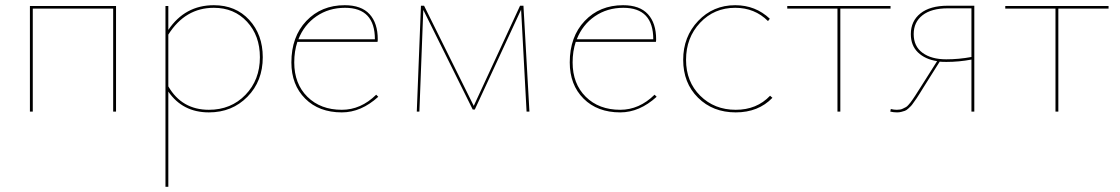

<svg xmlns="http://www.w3.org/2000/svg" viewBox="-20 -429 4305 738"><path d="M426 -406V0H415V-396H106V0H95V-406Z M802 -409Q886 -409 938 -352.5Q990 -296 990 -209Q990 -117 931 -57Q872 3 783 3Q682 3 627 -77V289H616V-406H627V-314Q691 -409 802 -409ZM783 -7Q868 -7 923.5 -64.5Q979 -122 979 -209Q979 -292 929.5 -345.5Q880 -399 802 -399Q692 -399 627 -296V-97Q679 -7 783 -7Z M1426 -65 1434 -57Q1368 3 1294 3Q1206 3 1153 -50Q1100 -103 1100 -189Q1100 -288 1157.5 -348.5Q1215 -409 1305 -409Q1369 -409 1400.5 -374.5Q1432 -340 1432 -278Q1432 -271 1431 -268H1123Q1111 -232 1111 -189Q1111 -107 1161.5 -57Q1212 -7 1294 -7Q1367 -7 1426 -65ZM1306 -399Q1244 -399 1196.5 -366.5Q1149 -334 1127 -278H1421Q1421 -399 1306 -399Z M2015 0H2004L1983 -392L1805 -8H1797L1607 -391L1592 0H1582L1598 -407H1610L1801 -22L1979 -407H1992Z M2496 -65 2504 -57Q2438 3 2364 3Q2276 3 2223 -50Q2170 -103 2170 -189Q2170 -288 2227.5 -348.5Q2285 -409 2375 -409Q2439 -409 2470.5 -374.5Q2502 -340 2502 -278Q2502 -271 2501 -268H2193Q2181 -232 2181 -189Q2181 -107 2231.5 -57Q2282 -7 2364 -7Q2437 -7 2496 -65ZM2376 -399Q2314 -399 2266.5 -366.5Q2219 -334 2197 -278H2491Q2491 -399 2376 -399Z M2808 3Q2720 3 2663 -53.5Q2606 -110 2606 -199Q2606 -288 2663.5 -348.5Q2721 -409 2806 -409Q2884 -409 2939 -357L2932 -348Q2881 -399 2806 -399Q2725 -399 2671 -341.5Q2617 -284 2617 -199Q2617 -115 2671.5 -61Q2726 -7 2808 -7Q2889 -7 2940 -61L2949 -53Q2895 3 2808 3Z M3403 -406V-396H3210V0H3199V-396H3006V-406Z M3623 -407H3725V0H3714V-200Q3666 -191 3618 -191Q3601 -191 3592 -192L3529 -92Q3525 -86 3516 -71Q3507 -56 3503.5 -51.5Q3500 -47 3492.5 -36Q3485 -25 3481.5 -21.5Q3478 -18 3471 -11.5Q3464 -5 3458 -3Q3452 -1 3444.5 1Q3437 3 3428 3Q3415 3 3402 0L3404 -10Q3416 -7 3427 -7Q3434 -7 3440 -8Q3446 -9 3451.5 -12Q3457 -15 3461.5 -17Q3466 -19 3471.5 -25.5Q3477 -32 3480 -35.5Q3483 -39 3489 -48Q3495 -57 3498 -61.5Q3501 -66 3508.5 -78Q3516 -90 3520 -96L3582 -194Q3536 -201 3508.5 -227.5Q3481 -254 3481 -298Q3481 -348 3518 -377.5Q3555 -407 3623 -407ZM3617 -201Q3666 -201 3714 -210V-397H3623Q3560 -397 3526 -370.5Q3492 -344 3492 -298Q3492 -251 3526 -226Q3560 -201 3617 -201Z M4241 -406V-396H4048V0H4037V-396H3844V-406Z"/></svg>

Font: EauTest Hairline
Style: Regular
Weight: 250
Designer: Christian Thalmann (Catharsis Fonts)
Version: Version 0.001;PS 000.001;hotconv 1.0.88;makeotf.lib2.5.64775